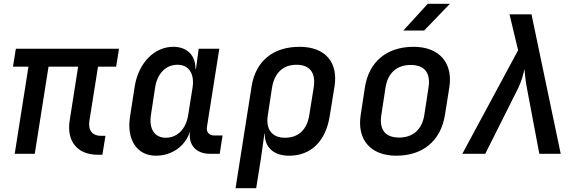

<svg xmlns="http://www.w3.org/2000/svg" viewBox="-20 -805 3040 1005"><path d="M491 5H516L532 -94H508C464 -94 440 -123 448 -173L493 -456H588L603 -550H63L48 -456H129L57 0H162L234 -456H389L345 -176C327 -66 385 5 491 5Z M796 10C881 10 951 -41 975 -118V-117C964 -48 1006 0 1078 0H1130L1145 -96H1100C1075 -96 1059 -114 1063 -139L1128 -550H1020L1006 -445H1003C1004 -514 960 -560 887 -560C788 -560 705 -476 685 -352L661 -197C641 -75 696 10 796 10ZM848 -84C789 -84 759 -130 770 -203L792 -347C803 -420 848 -466 909 -466C968 -466 999 -420 988 -347L965 -203C954 -130 908 -84 848 -84Z M1213 180H1321L1346 23L1364 -105H1366C1365 -34 1412 10 1494 10C1608 10 1685 -66 1706 -198L1731 -353C1751 -481 1681 -560 1548 -560C1409 -560 1318 -485 1297 -353ZM1472 -84C1403 -84 1370 -128 1382 -203L1404 -347C1417 -424 1462 -466 1532 -466C1602 -466 1634 -424 1622 -347L1599 -203C1587 -126 1542 -84 1472 -84Z M2091 -645H2200L2335 -785H2219ZM2054 10C2194 10 2287 -68 2309 -203L2332 -348C2352 -476 2279 -560 2145 -560C2004 -560 1911 -482 1890 -347L1868 -203C1848 -74 1920 10 2054 10ZM2069 -85C1997 -85 1964 -126 1976 -203L1998 -347C2010 -424 2058 -465 2130 -465C2202 -465 2235 -424 2223 -347L2201 -203C2189 -126 2141 -85 2069 -85Z M2400 0H2520L2690 -339C2711 -381 2721 -422 2725 -444C2728 -422 2730 -380 2739 -339L2803 0H2915L2762 -730H2647L2692 -542Z"/></svg>

Font: JetBrains Mono SemiBold
Style: Italic
Weight: 472
Italic angle: -9°
Monospace: yes
Designer: Philipp Nurullin, Konstantin Bulenkov
Foundry: JetBrains
Version: Version 2.305